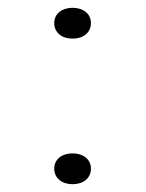

<svg xmlns="http://www.w3.org/2000/svg" viewBox="-20 -457 373 492"><path d="M166 15C193 15 213 0 213 -25C213 -49 193 -64 166 -64C139 -64 119 -49 119 -25C119 0 139 15 166 15ZM166 -358C193 -358 213 -373 213 -398C213 -422 193 -437 166 -437C139 -437 119 -422 119 -398C119 -373 139 -358 166 -358Z"/></svg>

Font: Sprat Extended Light
Style: Regular
Weight: 300
Width: 9
Designer: Ethan Nakache
Foundry: Collletttivo
Version: Version 2.000;Glyphs 3.2 (3217)